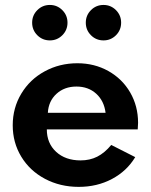

<svg xmlns="http://www.w3.org/2000/svg" viewBox="-20 -733 603 768"><path d="M295 14.5Q220.5 14.5 159.8 -17.7Q99.1 -50 65 -106.4Q30.9 -162.7 30.9 -231.8Q30.9 -301.4 65.2 -358.4Q99.5 -415.5 158.9 -447.7Q218.2 -480 289.5 -480Q357.7 -480 413.4 -448.9Q469.1 -417.7 500.7 -363.2Q532.3 -308.6 532.3 -241.8Q532.3 -231.4 530.9 -215.5H167.3Q167.3 -160 204.5 -125.7Q241.8 -91.4 302.3 -91.4Q339.5 -91.4 369.1 -106.4Q398.6 -121.4 425 -153.2L520.9 -104.5Q487.3 -48.6 427.7 -17Q368.2 14.5 295 14.5ZM285.9 -386.8Q237.7 -386.8 205.9 -357.7Q174.1 -328.6 171.4 -281.8H402.3Q396.4 -329.5 364.8 -358.2Q333.2 -386.8 285.9 -386.8ZM394.1 -571.4Q364.5 -571.4 343.9 -592Q323.2 -612.7 323.2 -642.3Q323.2 -671.8 343.9 -692.5Q364.5 -713.2 394.1 -713.2Q423.2 -713.2 443.9 -692.5Q464.5 -671.8 464.5 -642.3Q464.5 -612.7 443.9 -592Q423.2 -571.4 394.1 -571.4ZM179.5 -713.2Q208.6 -713.2 229.3 -692.5Q250 -671.8 250 -642.3Q250 -612.7 229.3 -592Q208.6 -571.4 179.5 -571.4Q150 -571.4 129.3 -592Q108.6 -612.7 108.6 -642.3Q108.6 -671.8 129.3 -692.5Q150 -713.2 179.5 -713.2Z"/></svg>

Font: Spartan MB
Style: Bold
Weight: 700
Designer: Matt Bailey, Mirko Velimirovic
Foundry: Matt Bailey
Version: Version 1.005